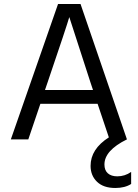

<svg xmlns="http://www.w3.org/2000/svg" viewBox="-20 -694 686 956"><path d="M217 -284 204 -246H443L430 -285L325 -609Q313 -566 217 -284ZM633 222Q602 242 554 242Q495 242 463 211Q431 180 431 132Q431 48 522 -10L466 -177H181L121 0H34L269 -674H381L612 0Q500 55 500 125Q500 154 517 169Q534 184 564 184Q602 184 633 162Z"/></svg>

Font: Hind Siliguri
Style: Regular
Weight: 400
Designer: Jyotish Sonowal
Foundry: Indian Type Foundry
Version: Version 1.001;PS 1.0;hotconv 1.0.86;makeotf.lib2.5.63406; tt